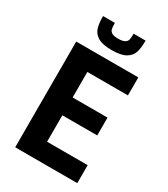

<svg xmlns="http://www.w3.org/2000/svg" viewBox="-215 -985 946 1082"><g transform="rotate(30 258.0 -444.0)"><path d="M67 0V-688H471V-571H207V-405H434V-289H207V-117H471V0ZM126 -888H203Q203 -862 206 -849Q209 -836 221.5 -828Q234 -820 263 -820Q292 -820 305.5 -828Q319 -836 322 -849Q325 -862 325 -888H403Q403 -840 393.5 -810.5Q384 -781 353.5 -763.5Q323 -746 263 -746Q204 -746 174.5 -763.5Q145 -781 135.5 -810.5Q126 -840 126 -888Z"/></g></svg>

Font: Saira Semi Condensed SemiBold
Style: Regular
Weight: 600
Width: 4
Designer: Hector Gatti with collaboration of the Omnibus-Type team
Foundry: Omnibus-Type
Version: Version 1.001; ttfautohint (v1.8)